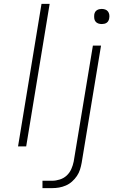

<svg xmlns="http://www.w3.org/2000/svg" viewBox="-20 -755 640 990"><path d="M73 0 194 -735H236L115 0ZM199 215V177H249Q268 177 288.5 170.5Q309 164 324 150Q339 136 347.5 117Q356 98 360 78L459 -520H501L401 85Q398 102 392.5 119.5Q387 137 376.5 152.5Q366 168 351.5 181Q337 194 319.5 201.5Q302 209 284.5 212Q267 215 249 215ZM505 -631Q495 -631 486.5 -634Q478 -637 472.5 -644Q467 -651 466 -660.5Q465 -670 466 -680Q467 -686 470 -692Q473 -698 479 -702Q485 -706 491.5 -707.5Q498 -709 504 -709Q514 -709 522.5 -706Q531 -703 536.5 -696Q542 -689 543.5 -679.5Q545 -670 543 -660Q542 -654 539 -648Q536 -642 530.5 -638Q525 -634 518 -632.5Q511 -631 505 -631Z"/></svg>

Font: Iosevka Aile Extralight
Style: Italic
Weight: 200
Italic angle: -9°
Designer: Belleve Invis
Foundry: Belleve Invis
Version: Version 31.1.0; ttfautohint (v1.8.4)